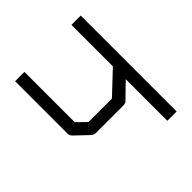

<svg xmlns="http://www.w3.org/2000/svg" viewBox="-168 -795 875 875"><g transform="rotate(-45 270.0 -357.0)"><path d="M480 -666V-48H420V-316L346 -244Q340 -239 325 -239H150Q138.5 -239 129 -247L66 -307Q57 -316 57 -329V-666H117V-342L162 -298H313L420 -399V-666Z"/></g></svg>

Font: IBM 3270
Style: Regular
Weight: 400
Monospace: yes
Version: Version 2.3.1